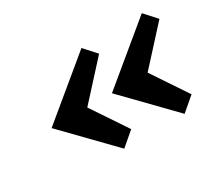

<svg xmlns="http://www.w3.org/2000/svg" viewBox="-90 -636 841 755"><g transform="rotate(-30 330.5 -258.5)"><path d="M286 -45 79 -258 338 -472 387 -418 241 -258 348 -98ZM560 -45 353 -258 612 -472 661 -418 515 -258 622 -98Z"/></g></svg>

Font: Expletus Sans
Style: Bold Italic
Weight: 700
Italic angle: -7°
Version: Version 7.500